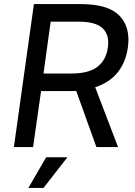

<svg xmlns="http://www.w3.org/2000/svg" viewBox="-20 -720 660 940"><path d="M353 -275Q344 -274 335 -274Q326 -274 317 -274H181L142 0H48L146 -700H376Q510 -700 565 -643Q620 -586 606 -487Q596 -416 556.5 -366Q517 -316 446 -293L558 0H452ZM228 -614 193 -360H329Q415 -360 457.5 -393.5Q500 -427 508 -487Q517 -547 483.5 -580.5Q450 -614 364 -614ZM206 50H310L193 200H119Z"/></svg>

Font: Retni Sans Medium
Style: Italic
Weight: 500
Italic angle: -8°
Designer: Vitaly Kuzmin
Foundry: ParaType Ltd.
Version: Version 1.00;June 10, 2019;FontCreator 11.5.0.2425 64-bit; t